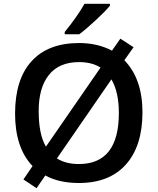

<svg xmlns="http://www.w3.org/2000/svg" viewBox="-20 -951 827 1008"><path d="M183.1 -367.2Q183.1 -245.1 221.2 -181.2L507.8 -596.2Q462.9 -625 395 -625Q290 -625 236.3 -557.1Q182.6 -489.3 183.1 -367.2ZM394 -89.8Q604 -89.8 604 -357.9Q604 -467.8 564.9 -534.2L278.8 -119.1Q326.2 -89.8 394 -89.8ZM728 -360.4Q727.5 -183.6 640.6 -86.9Q553.7 9.8 394 9.8Q290 9.8 217.8 -29.8L171.9 37.1L103 -8.8L150.9 -79.1Q59.1 -174.8 59.1 -355.5Q59.6 -536.1 146.5 -630.4Q233.4 -725.1 395 -725.1Q492.2 -725.1 567.9 -685.1L611.8 -748L681.2 -703.1L632.8 -634.8Q728 -537.1 728 -360.4ZM557.1 -931.2V-920.9Q532.2 -890.6 481.4 -843.8Q430.7 -796.9 396 -771H319.8V-783.2Q384.8 -862.8 423.8 -931.2Z"/></svg>

Font: OpenSans-Semibold
Style: Regular
Weight: 600
Foundry: Ascender Corporation
Version: Version 1.10